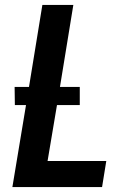

<svg xmlns="http://www.w3.org/2000/svg" viewBox="-20 -755 540 775"><path d="M30 0 85 -331H40L39 -404H97L151 -735H276L222 -404H302V-331H210L172 -105H409L392 0Z"/></svg>

Font: Iosevka Curly Extrabold
Style: Italic
Weight: 800
Italic angle: -9°
Monospace: yes
Designer: Belleve Invis
Foundry: Belleve Invis
Version: Version 22.1.2; ttfautohint (v1.8.4)